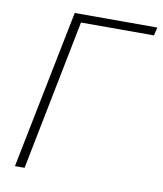

<svg xmlns="http://www.w3.org/2000/svg" viewBox="-76 -722 667 785"><g transform="rotate(10 257.0 -329.5)"><path d="M39 0H79L203 -625H506L514 -659H171Z"/></g></svg>

Font: Source Sans Pro Light
Style: Italic
Weight: 300
Italic angle: -11°
Designer: Paul D. Hunt
Foundry: Adobe Systems Incorporated
Version: Version 3.006;hotconv 1.0.111;makeotfexe 2.5.65597